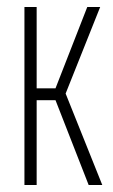

<svg xmlns="http://www.w3.org/2000/svg" viewBox="-20 -530 325 550"><path d="M50 0V-510H85V-277H139L230 -510H267L168 -262L273 0H234L139 -243H85V0Z"/></svg>

Font: Saira UltraCondensed Thin
Style: Regular
Weight: 250
Width: 1
Designer: Hector Gatti with collaboration of the Omnibus-Type team
Foundry: Omnibus-Type
Version: Version 1.101